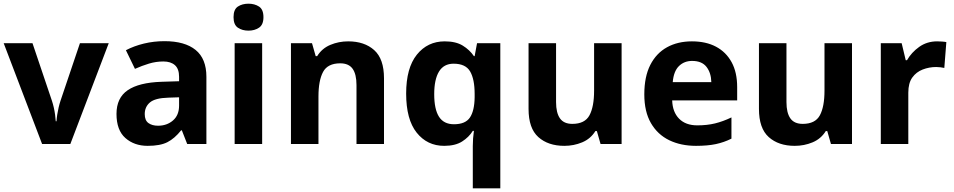

<svg xmlns="http://www.w3.org/2000/svg" viewBox="-20 -780 5167 1040"><path d="M208 0 0 -546H156L261 -235Q267 -217 271.5 -197Q276 -177 278.5 -158Q281 -139 282 -123H286Q287 -140 290 -159Q293 -178 297.5 -197.5Q302 -217 308 -235L413 -546H569L361 0Z M871 -557Q981 -557 1039.5 -509.5Q1098 -462 1098 -364V0H994L965 -74H961Q926 -30 887 -10Q848 10 780 10Q707 10 659 -32.5Q611 -75 611 -163Q611 -250 672 -291.5Q733 -333 855 -337L950 -340V-364Q950 -407 927.5 -427Q905 -447 865 -447Q825 -447 787 -435.5Q749 -424 711 -407L662 -508Q706 -531 759.5 -544Q813 -557 871 -557ZM892 -251Q820 -249 792 -225Q764 -201 764 -162Q764 -128 784 -113.5Q804 -99 836 -99Q884 -99 917 -127.5Q950 -156 950 -208V-253Z M1400 -546V0H1251V-546ZM1326 -760Q1359 -760 1383 -744.5Q1407 -729 1407 -687Q1407 -646 1383 -630Q1359 -614 1326 -614Q1292 -614 1268.5 -630Q1245 -646 1245 -687Q1245 -729 1268.5 -744.5Q1292 -760 1326 -760Z M1866 -556Q1954 -556 2007 -508.5Q2060 -461 2060 -356V0H1911V-319Q1911 -378 1890 -407.5Q1869 -437 1823 -437Q1755 -437 1730 -390.5Q1705 -344 1705 -257V0H1556V-546H1670L1690 -476H1698Q1724 -518 1769.5 -537Q1815 -556 1866 -556Z M2541 11Q2541 -9 2542.5 -30Q2544 -51 2547 -71H2541Q2520 -37 2483 -13.5Q2446 10 2386 10Q2294 10 2237 -61.5Q2180 -133 2180 -273Q2180 -412 2238 -484Q2296 -556 2389 -556Q2449 -556 2486.5 -533Q2524 -510 2547 -476H2551L2564 -546H2690V240H2541ZM2439 -107Q2501 -107 2525.5 -143.5Q2550 -180 2551 -253V-271Q2551 -351 2526.5 -393Q2502 -435 2437 -435Q2384 -435 2358 -392.5Q2332 -350 2332 -270Q2332 -188 2358 -147.5Q2384 -107 2439 -107Z M3347 -546V0H3233L3213 -70H3205Q3179 -28 3133.5 -9Q3088 10 3037 10Q2949 10 2896 -37.5Q2843 -85 2843 -190V-546H2992V-227Q2992 -169 3013 -139Q3034 -109 3080 -109Q3148 -109 3173 -155.5Q3198 -202 3198 -289V-546Z M3728 -556Q3804 -556 3858.5 -527Q3913 -498 3943 -443Q3973 -388 3973 -308V-236H3621Q3623 -173 3658.5 -137Q3694 -101 3757 -101Q3810 -101 3853 -111.5Q3896 -122 3942 -144V-29Q3902 -9 3857.5 0.5Q3813 10 3750 10Q3668 10 3605 -20.5Q3542 -51 3506 -113Q3470 -175 3470 -269Q3470 -365 3502.5 -428.5Q3535 -492 3593 -524Q3651 -556 3728 -556ZM3729 -450Q3686 -450 3657.5 -422Q3629 -394 3624 -335H3833Q3832 -385 3807 -417.5Q3782 -450 3729 -450Z M4595 -546V0H4481L4461 -70H4453Q4427 -28 4381.5 -9Q4336 10 4285 10Q4197 10 4144 -37.5Q4091 -85 4091 -190V-546H4240V-227Q4240 -169 4261 -139Q4282 -109 4328 -109Q4396 -109 4421 -155.5Q4446 -202 4446 -289V-546Z M5056 -556Q5067 -556 5082 -555Q5097 -554 5106 -552L5095 -412Q5088 -414 5074.5 -415.5Q5061 -417 5051 -417Q5013 -417 4978 -403.5Q4943 -390 4921.5 -360Q4900 -330 4900 -278V0H4751V-546H4864L4886 -454H4893Q4917 -496 4959 -526Q5001 -556 5056 -556Z"/></svg>

Font: Noto Sans Adlam
Style: Regular
Weight: 400
Designer: Mark Jamra, Neil Patel
Foundry: JamraPatel LLC
Version: Version 3.001